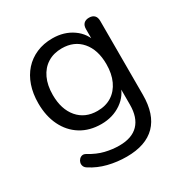

<svg xmlns="http://www.w3.org/2000/svg" viewBox="-159 -623 904 940"><g transform="rotate(-30 293.0 -153.0)"><path d="M291.4 188.9Q237.9 188.9 187.4 176.3Q136.9 163.6 95.9 136.8Q84.4 130 80.5 120.2Q76.7 110.5 78.9 100.7Q81.1 91 88 83.5Q94.8 75.9 104.3 73.8Q113.8 71.6 124 77.5Q168 104.3 208.1 113.9Q248.1 123.6 287.2 123.6Q358.5 123.6 394.9 85.8Q431.3 48 431.3 -23.9V-136.7H440.8Q426.4 -78.8 377.5 -45.2Q328.7 -11.5 264 -11.5Q197.4 -11.5 148.4 -42Q99.4 -72.5 72.7 -127.2Q46 -181.9 46 -253.9Q46 -308.3 61.2 -352.6Q76.4 -396.8 104.9 -428.6Q133.4 -460.3 173.7 -477.8Q213.9 -495.3 264 -495.3Q329.7 -495.3 378 -461.6Q426.4 -427.9 440.4 -370.5L429.8 -358.8V-452Q429.8 -472.4 440.5 -482.9Q451.2 -493.3 470.1 -493.3Q489.5 -493.3 499.9 -482.9Q510.4 -472.4 510.4 -452V-34.7Q510.4 76.4 454.8 132.7Q399.2 188.9 291.4 188.9ZM279.4 -76.8Q326.3 -76.8 360.2 -98.5Q394 -120.2 412.4 -160.1Q430.8 -199.9 430.8 -253.9Q430.8 -335.1 390 -382.5Q349.1 -430 279.4 -430Q233 -430 198.9 -408.5Q164.8 -387.1 146.4 -347.7Q127.9 -308.4 127.9 -253.9Q127.9 -172.7 168.8 -124.7Q209.7 -76.8 279.4 -76.8Z"/></g></svg>

Font: Nunito ExtraLight
Style: Regular
Weight: 200
Designer: Vernon Adams
Foundry: Vernon Adams
Version: Version 3.602